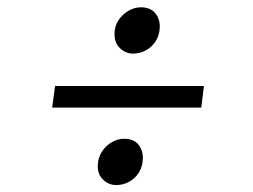

<svg xmlns="http://www.w3.org/2000/svg" viewBox="-20 -576 709 539"><path d="M134.5 -334.5H552.5L545 -274H126.5ZM254.5 -113Q255.5 -134 266.2 -150.5Q277 -167 293.8 -176.8Q310.5 -186.5 328 -186.5Q355.5 -186.5 368.8 -169.8Q382 -153 381 -129.5Q380 -107.5 369.5 -91Q359 -74.5 342.2 -65.5Q325.5 -56.5 306 -56.5Q285 -56.5 269.2 -71.8Q253.5 -87 254.5 -113ZM353.5 -425.5Q332.5 -425.5 316.5 -441Q300.5 -456.5 301.5 -482.5Q302 -503.5 313 -519.8Q324 -536 340.8 -545.8Q357.5 -555.5 375.5 -555.5Q402.5 -555.5 416 -538.8Q429.5 -522 428.5 -499Q427.5 -476.5 416.8 -460Q406 -443.5 389.2 -434.5Q372.5 -425.5 353.5 -425.5Z"/></svg>

Font: Merriweather 72pt
Style: Italic
Weight: 400
Italic angle: -7.8°
Version: Version 2.101